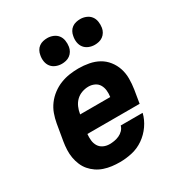

<svg xmlns="http://www.w3.org/2000/svg" viewBox="-176 -875 952 1009"><g transform="rotate(-30 300.0 -370.0)"><path d="M261 8Q236 8 212.5 5Q189 2 166.5 -5.5Q144 -13 125 -26Q106 -39 91.5 -56Q77 -73 68 -94.5Q59 -116 55 -139Q51 -162 52 -186.5Q53 -211 57 -235L74 -335Q79 -363 88.5 -389.5Q98 -416 115.5 -439.5Q133 -463 157 -481Q181 -499 208 -509.5Q235 -520 262.5 -524Q290 -528 317 -528Q349 -528 380.5 -522Q412 -516 438 -501.5Q464 -487 483 -463Q502 -439 511.5 -410Q521 -381 521 -349Q521 -317 516 -285L503 -206H186Q184 -186 186 -167Q188 -148 197.5 -132.5Q207 -117 224 -109Q241 -101 261 -101Q275 -101 290 -103.5Q305 -106 319.5 -112.5Q334 -119 345 -130.5Q356 -142 360 -157H493Q484 -120 461 -87Q438 -54 405.5 -31.5Q373 -9 335.5 -0.5Q298 8 261 8ZM204 -314H387Q390 -334 388 -353Q386 -372 377 -387.5Q368 -403 351 -411Q334 -419 315 -419Q295 -419 275 -412Q255 -405 240 -390.5Q225 -376 216.5 -356.5Q208 -337 205 -317ZM455 -592Q436 -592 419 -599Q402 -606 391.5 -619.5Q381 -633 378 -651.5Q375 -670 379 -689Q381 -702 387.5 -714Q394 -726 405 -734Q416 -742 429 -745Q442 -748 455 -748Q473 -748 490 -741Q507 -734 517.5 -720.5Q528 -707 531 -688.5Q534 -670 531 -651Q529 -638 522 -626Q515 -614 504 -606Q493 -598 480 -595Q467 -592 455 -592ZM255 -592Q236 -592 219 -599Q202 -606 191.5 -619.5Q181 -633 178 -651.5Q175 -670 179 -689Q181 -702 187.5 -714Q194 -726 205 -734Q216 -742 229 -745Q242 -748 255 -748Q273 -748 290 -741Q307 -734 317.5 -720.5Q328 -707 331 -688.5Q334 -670 331 -651Q329 -638 322 -626Q315 -614 304 -606Q293 -598 280 -595Q267 -592 255 -592Z"/></g></svg>

Font: Iosevka Etoile Heavy Oblique
Style: Regular
Weight: 900
Italic angle: -9°
Designer: Belleve Invis
Foundry: Belleve Invis
Version: Version 15.5.2; ttfautohint (v1.8.4)